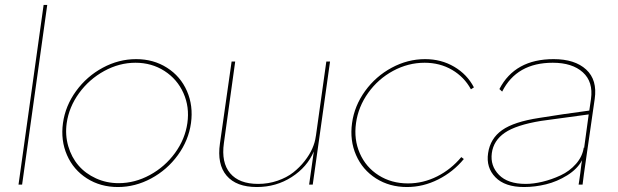

<svg xmlns="http://www.w3.org/2000/svg" viewBox="-20 -750 2512 780"><path d="M157.2 -730H171.9L69.8 0H55.2Z M533.2 -509.8Q603.5 -509.8 658.4 -474.9Q713.4 -439.9 739.5 -380.1Q765.6 -320.3 755.9 -250Q746.1 -179.7 702.6 -119.9Q659.2 -60.1 594.2 -25.1Q529.3 9.8 459 9.8Q388.2 9.8 333.3 -25.1Q278.3 -60.1 252.2 -119.9Q226.1 -179.7 235.8 -250Q245.6 -320.3 289.1 -380.1Q332.5 -439.9 397.5 -474.9Q462.4 -509.8 533.2 -509.8ZM251 -250Q244.1 -201.2 257.3 -156Q270.5 -110.8 298.8 -77.9Q327.1 -44.9 369.9 -25.4Q412.6 -5.9 461.9 -5.9Q527.8 -5.9 588.9 -39.1Q649.9 -72.3 690.9 -128.4Q731.9 -184.6 741.2 -250Q750.5 -315.4 725.3 -371.8Q700.2 -428.2 648.2 -461.7Q596.2 -495.1 530.3 -495.1Q464.8 -495.1 403.6 -461.7Q342.3 -428.2 301.3 -371.8Q260.3 -315.4 251 -250Z M1023.4 9.8Q939.9 9.8 900.6 -36.4Q861.3 -82.5 873.5 -167L920.9 -500H935.5L889.6 -168.9Q878.4 -89.8 914.8 -46.4Q951.2 -2.9 1028.8 -2.9Q1070.3 -2.9 1107.7 -15.9Q1145 -28.8 1171.1 -49.3Q1197.3 -69.8 1217.5 -95.7Q1237.8 -121.6 1248.8 -146.7Q1259.8 -171.9 1262.7 -194.8L1263.7 -200.2L1305.7 -500H1320.8L1250.5 0H1235.8L1254.9 -134.8Q1228 -71.3 1165 -30.8Q1102.1 9.8 1023.4 9.8Z M1707 -509.8Q1772.5 -509.8 1825.2 -478.8Q1877.9 -447.8 1905.3 -395L1893.1 -387.2Q1866.2 -437 1816.7 -466.1Q1767.1 -495.1 1705.1 -495.1Q1638.2 -495.1 1577.1 -462.2Q1516.1 -429.2 1475.8 -372.8Q1435.5 -316.4 1426.3 -250Q1417 -183.6 1441.7 -127.2Q1466.3 -70.8 1518.3 -37.8Q1570.3 -4.9 1637.2 -4.9Q1699.2 -4.9 1755.9 -33.4Q1812.5 -62 1854 -111.8L1864.3 -104Q1821.3 -51.8 1760.3 -21Q1699.2 9.8 1633.3 9.8Q1562.5 9.8 1507.6 -25.1Q1452.6 -60.1 1426.5 -119.9Q1400.4 -179.7 1410.2 -250Q1419.9 -320.3 1463.1 -380.1Q1506.3 -439.9 1571.3 -474.9Q1636.2 -509.8 1707 -509.8Z M2229 -509.8Q2315.4 -509.8 2361.3 -467.5Q2407.2 -425.3 2396 -348.1L2356.9 -76.2Q2352.5 -47.9 2346.7 0H2330.6Q2331.1 -2.4 2333 -15.1Q2335 -27.8 2337.4 -46.1Q2339.8 -64.5 2341.8 -82L2344.7 -99.1Q2325.7 -63.5 2284.4 -37.8Q2243.2 -12.2 2198.2 -1.2Q2153.3 9.8 2108.9 9.8Q2031.2 9.8 1992.7 -29.8Q1954.1 -69.3 1962.9 -127.9Q1971.7 -187.5 2019.8 -221.4Q2067.9 -255.4 2170.9 -271Q2263.2 -286.1 2374 -300.8L2380.9 -348.1Q2390.6 -417.5 2347.7 -456.3Q2304.7 -495.1 2225.6 -495.1Q2079.1 -495.1 2020 -377.9L2008.8 -388.2Q2071.8 -509.8 2229 -509.8ZM1978 -127.9Q1971.2 -76.2 2007.1 -39.6Q2043 -2.9 2115.7 -2.9Q2147 -2.9 2183.8 -11.7Q2220.7 -20.5 2257.1 -37.4Q2293.5 -54.2 2319.8 -84Q2346.2 -113.8 2351.6 -150.9L2353 -148.9L2371.6 -285.2L2177.7 -258.8Q2076.7 -242.2 2030.8 -210.7Q1984.9 -179.2 1978 -127.9Z"/></svg>

Font: Human Sans Thin
Style: Italic
Weight: 100
Italic angle: -8°
Designer: Tim Radville
Foundry: Continuum
Version: Version 1.000;FEAKit 1.0